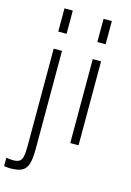

<svg xmlns="http://www.w3.org/2000/svg" viewBox="-163 -881 823 1206"><g transform="rotate(15 249.0 -278.5)"><path d="M100 -808H154V-657H100ZM-10 247V193Q10 197 36 197Q62 197 75.5 188Q89 179 94.5 155.5Q100 132 100 84V-546H154V90Q154 155 143.5 189Q133 223 107 237Q81 251 31 251Q10 251 -10 247Z M354 -808H408V-657H354ZM354 -546H408V0H354Z"/></g></svg>

Font: Biryani UltraLight
Style: Regular
Weight: 250
Designer: Dan Reynolds and Mathieu Réguer
Foundry: Dan Reynolds and Mathieu Réguer
Version: Version 1.003; ttfautohint (v1.1) -l 5 -r 5 -G 72 -x 0 -D la